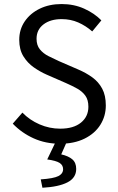

<svg xmlns="http://www.w3.org/2000/svg" viewBox="-20 -688 574 935"><path d="M271.7 12Q202 12 143.8 -14.3Q85.6 -40.6 42.1 -85.8L89.1 -139.6Q124.1 -103.4 172.5 -82.4Q220.9 -61.4 273.2 -61.4Q338.1 -61.4 374.2 -90.8Q410.4 -120.2 410.4 -168.1Q410.4 -201.8 395.7 -222Q381.1 -242.3 356.6 -256.2Q332 -270 300.9 -283.6L206.6 -324.8Q175.4 -338.5 144.8 -359.8Q114.1 -381.2 93.9 -413.8Q73.7 -446.5 73.7 -494.1Q73.7 -544.4 100.3 -583.6Q126.8 -622.8 173.4 -645.6Q220 -668.3 280.3 -668.3Q339.9 -668.3 389.8 -645.9Q439.7 -623.5 473.6 -588.8L429.1 -535Q398 -562.4 360.9 -578.7Q323.8 -594.9 280.3 -594.9Q225.3 -594.9 191.6 -569Q158 -543.2 158 -499.1Q158 -467.6 174.2 -447.7Q190.4 -427.7 215.9 -414.8Q241.4 -401.8 266.6 -390.5L360.1 -350Q399.2 -333.4 429.8 -311.1Q460.3 -288.8 477.8 -256Q495.3 -223.3 495.3 -174.5Q495.3 -122.7 468.7 -80.2Q442 -37.8 391.7 -12.9Q341.3 12 271.7 12ZM186.6 226.3 178.4 185.6Q241.1 181.3 264.2 169.5Q287.3 157.6 287.3 136Q287.3 116.3 270.3 105.4Q253.2 94.4 210 88.4L253.7 -2.7H307.5L278.2 63.8Q312.8 71.5 332 87.8Q351.1 104 351.1 134.7Q351.1 178 308.6 200Q266 222 186.6 226.3Z"/></svg>

Font: Source Sans 3
Style: Regular
Weight: 200
Designer: Paul D. Hunt
Foundry: Adobe
Version: Version 3.046;hotconv 1.0.118;makeotfexe 2.5.65603